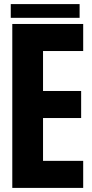

<svg xmlns="http://www.w3.org/2000/svg" viewBox="-20 -917 448 937"><path d="M40 0V-800H386V-668H190V-473H376V-341H190V-132H386V0ZM32.5 -897H368.5V-830H32.5Z"/></svg>

Font: Big Shoulders Display Thin Black
Style: Regular
Weight: 900
Version: Version 2.002